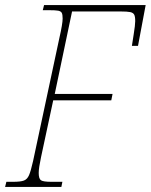

<svg xmlns="http://www.w3.org/2000/svg" viewBox="-38 -734 592 754"><path d="M-13 -20H13Q43 -20 56 -25Q69 -30 76 -46Q83 -62 92 -102L195 -584Q208 -641 208 -661Q208 -677 204.5 -683.5Q201 -690 190.5 -692Q180 -694 154 -694H130L135 -714H534L504 -554H480Q481 -562 487 -599Q493 -636 493 -651Q493 -669 489 -676.5Q485 -684 473.5 -686.5Q462 -689 434 -689H245L177 -365H404L399 -340H171L123 -116Q114 -74 114 -55Q114 -32 123 -26Q132 -20 164 -20H207L203 0H-18Z"/></svg>

Font: Noto Serif NarrowThin
Style: Italic
Weight: 250
Width: 4
Italic angle: -12°
Designer: Monotype Design Team
Foundry: Monotype Imaging Inc.
Version: Version 1.001